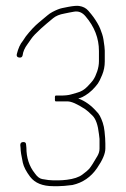

<svg xmlns="http://www.w3.org/2000/svg" viewBox="-20 -670 431 659"><path d="M248.6 -332C249.9 -332.7 252.2 -333.3 255.6 -334C258.9 -334.7 264.9 -337.7 273.6 -343C289.1 -352.6 303.3 -366.1 316.1 -383.5C319.7 -388.5 324.6 -398.3 330.6 -412.9C336.6 -427.4 339.6 -442.8 339.6 -459V-496C339.6 -502.7 338.1 -515.5 335.1 -534.5C334.1 -540.8 332.6 -547 330.6 -553C328.6 -559 326.4 -565 324.1 -571C321.7 -577 318.4 -583.7 314.1 -591C309.8 -598.3 305.4 -605 301.1 -611C296.8 -617 290.7 -624.5 283 -633.4C275.2 -642.3 264.7 -647.7 251.4 -649.6C243.9 -650.7 231.6 -649.7 214.6 -646.5C209.3 -645.5 202.2 -644.1 193.3 -642.2C184.4 -640.4 173.4 -636 160.1 -629C153.8 -625.7 148.1 -621.8 143.1 -617.5C138.1 -613.2 128.3 -605 113.8 -593.1C99.3 -581.1 84.2 -565.1 68.6 -545L58.6 -530C49.6 -519.6 42.6 -504.2 37.6 -484C36.3 -477.3 38.9 -473.5 45.6 -472.5C52.3 -471.5 56.3 -474 57.6 -480C59.2 -492.8 64.7 -505.5 74.1 -518C77.1 -522 81.5 -528.2 87.2 -536.7C92.9 -545.1 103.9 -556.7 120.1 -571.5C127.8 -578.5 134.4 -584.3 140.1 -589C145.8 -593.7 153.2 -599.9 162.3 -607.5C171.5 -615.2 184.4 -620.6 201.1 -623.5C206.8 -624.5 212.4 -625.7 218.1 -627C223.8 -628.3 229.3 -629.3 234.6 -630C249.6 -632.5 262.6 -627.2 273.6 -614C304.3 -578.2 319.6 -538.6 319.6 -495V-460C319.6 -448.7 317.6 -437 313.6 -425C311.6 -419 309.4 -413.5 307.1 -408.5C304.8 -403.5 302.1 -398.8 299.1 -394.5C296.1 -390.2 289.6 -382.9 279.7 -372.6C269.8 -362.4 258.3 -355.5 245.1 -352C240.1 -350.7 233.1 -348.7 224.3 -346C215.4 -343.3 203.1 -342 187.6 -342H171.6C168.9 -342 167.9 -338.7 168.6 -332C167.9 -325.3 168.9 -322 171.6 -322H211.6C225 -322 245.2 -313.1 272.3 -295.3C278.2 -291.4 286.6 -284 297.6 -273C308.8 -261.8 316.2 -240.8 319.6 -210C320.3 -204 320.9 -198.3 321.6 -193V-160C321.6 -151.5 319.3 -143.2 314.6 -135C301.9 -112.8 292.4 -98 286.1 -90.5C282.4 -86.2 274.6 -79.6 262.6 -70.7C250.7 -61.8 233 -55.9 209.6 -53C198.9 -51.7 189.3 -51 180.6 -51H162.6C152.9 -51 140.2 -52.5 124.5 -55.5C115.8 -57.2 107.5 -63.7 99.6 -75C80.3 -99.2 70.6 -128.5 70.6 -163L69.6 -173C69.6 -179.7 66.3 -182.8 59.6 -182.5C52.9 -182.2 49.6 -178.7 49.6 -172L50.6 -162C50.6 -151.6 53.2 -134.9 58.3 -111.7C61.5 -97.4 69.9 -81.2 83.6 -63C100 -41.7 126.3 -31 162.6 -31H180.6C191.3 -31 207.3 -32.3 228.6 -35C263.7 -42.8 291.9 -62.1 313.1 -93C332.1 -120.6 341.6 -143 341.6 -160V-177C341.6 -188.1 340.7 -202.2 338.8 -219.3C337.7 -230.1 335.6 -240 332.6 -249C326.5 -267.3 319.5 -280 311.6 -287C292.7 -308.6 271.7 -323.6 248.6 -332Z"/></svg>

Font: Proton
Style: RgCnd
Weight: 500
Version: Version 1.017